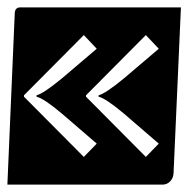

<svg xmlns="http://www.w3.org/2000/svg" viewBox="-20 -510 510 520"><path d="M0 -10 20 -475Q21 -490 35 -490H470L450 -40Q449 -27 440.5 -18.5Q432 -10 420 -10ZM213 -248 375 -85 410 -121 316 -202Q266 -244 247 -248V-252Q265 -256 316 -298L410 -378L375 -415L213 -252ZM45 -248 207 -85 242 -121 148 -202Q98 -244 79 -248V-252Q97 -256 148 -298L242 -378L207 -415L45 -252Z"/></svg>

Font: PrimecolorB
Style: Medium
Weight: 500
Designer: gluk
Foundry: gluk
Version: Version 0.672